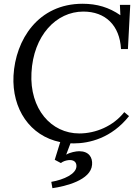

<svg xmlns="http://www.w3.org/2000/svg" viewBox="-20 -736 729 1007"><path d="M267.1 102.1 299.3 119.1C311 109.9 324.2 106 337.9 104C365.2 100.6 382.3 112.8 380.9 137.2C378.9 175.8 316.9 206.1 249 217.8L254.9 251C323.2 241.2 457 209 462.9 127.9C466.3 89.8 446.3 57.1 395 57.1C378.9 57.1 347.2 63 327.1 75.2L349.6 15.6C355.5 15.6 360.8 16.1 366.7 16.1C447.8 16.1 564.9 -11.2 656.7 -127L631.8 -147.9C573.7 -74.2 481.9 -36.1 396 -36.1C248 -36.1 134.8 -165 145 -354C154.8 -549.8 274.9 -675.3 417 -675.3C532.7 -675.3 607.9 -603.5 614.7 -478.5H650.9L663.1 -710.4H608.9L611.3 -656.2C551.8 -697.3 488.8 -716.3 413.1 -716.3C179.7 -716.3 61 -526.9 50.8 -338.9C42 -164.6 137.2 -22.9 295.9 9.3Z"/></svg>

Font: Lora Italic
Style: Regular
Weight: 400
Italic angle: -3°
Designer: Olga Karpushina, Alexei Vanyashin
Foundry: Cyreal
Version: Version 1.011;PS 001.011;hotconv 1.0.70;makeotf.lib2.5.58329